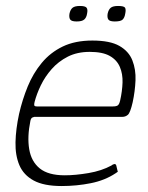

<svg xmlns="http://www.w3.org/2000/svg" viewBox="-20 -619 495 644"><path d="M44 -237Q55 -285 73 -329Q91 -373 120 -408Q149 -443 190.5 -463Q232 -483 290 -483Q349 -483 380.5 -465Q412 -447 424 -416.5Q436 -386 434.5 -349.5Q433 -313 425 -276Q417 -241 409 -234Q401 -227 390 -227H95Q94 -227 89 -225Q84 -223 82 -214Q71 -160 78 -118.5Q85 -77 113.5 -54Q142 -31 197 -31Q233 -31 277 -38.5Q321 -46 354 -64Q357 -67 362.5 -68.5Q368 -70 370 -64L374 -47Q376 -44 374.5 -42.5Q373 -41 368 -38Q332 -14 284.5 -4.5Q237 5 187 5Q127 5 93 -13.5Q59 -32 45 -65Q31 -98 32 -142Q33 -186 44 -237ZM383 -282Q390 -313 391 -342Q392 -371 382 -394.5Q372 -418 348 -431.5Q324 -445 281 -445Q239 -445 207.5 -429Q176 -413 153.5 -387.5Q131 -362 117 -333Q103 -304 96 -277Q94 -269 95 -265.5Q96 -262 104 -262Q168 -262 231.5 -262Q295 -262 359 -262Q370 -262 375 -265.5Q380 -269 383 -282ZM272 -573Q270 -560 262.5 -553.5Q255 -547 237 -547Q220 -547 215.5 -553.5Q211 -560 213 -573Q216 -587 223.5 -593Q231 -599 248 -599Q266 -599 270.5 -593Q275 -587 272 -573ZM400 -573Q398 -560 391.5 -553.5Q385 -547 365 -547Q348 -547 343.5 -553.5Q339 -560 341 -573Q344 -587 351.5 -593Q359 -599 376 -599Q396 -599 399.5 -593Q403 -587 400 -573Z"/></svg>

Font: Glory ExtraLight
Style: Italic
Weight: 250
Italic angle: -12°
Version: Version 1.011